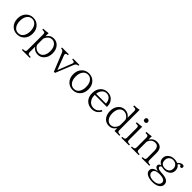

<svg xmlns="http://www.w3.org/2000/svg" viewBox="373 -2382 4233 4233"><g transform="rotate(45 2489.0 -266.0)"><path d="M294.4 -511.2Q393.1 -511.2 460 -444.3Q532.2 -372.1 532.2 -255.4Q532.2 -132.3 460 -60.1Q392.6 5.9 294.4 5.9Q195.3 5.9 128.9 -60.1Q57.1 -132.3 57.1 -253.4Q57.1 -372.1 130.4 -445.3Q196.3 -511.2 294.4 -511.2ZM294.4 -476.1Q220.2 -476.1 175.3 -413.1Q131.3 -352.5 131.3 -252.9Q131.3 -148.4 179.2 -88.4Q223.1 -32.2 294.4 -32.2Q383.3 -32.2 425.3 -110.4Q458 -171.9 458 -252Q458 -357.4 410.2 -418.9Q365.2 -476.1 294.4 -476.1Z M770.5 -411.1Q832 -507.3 937 -507.3Q1022 -507.3 1080.1 -449.2Q1149.9 -379.4 1149.9 -255.4Q1149.9 -133.3 1078.1 -61Q1018.6 0 936 0Q830.1 0 772.5 -85.9V81.1Q772.5 122.1 794.4 133.8Q811.5 144 863.8 144V171.9H616.7V144Q659.2 142.1 678.7 135.7Q705.6 128.4 705.6 81.1V-398.9Q705.6 -448.7 682.6 -456.1Q666 -462.4 618.7 -462.4V-492.2Q707 -493.7 770.5 -508.3ZM772.5 -320.3V-164.1Q772.5 -117.2 831.5 -73.2Q876 -41 927.7 -41Q1004.9 -41 1046.9 -113.3Q1079.1 -169.4 1079.1 -253.4Q1079.1 -367.7 1021 -424.3Q980 -465.3 923.8 -465.3Q851.6 -465.3 803.7 -398.4Q772.5 -355.5 772.5 -320.3Z M1744.1 -464.4Q1682.6 -462.9 1660.2 -407.2L1490.2 13.2H1455.1L1289.1 -396Q1271.5 -439.5 1251 -453.1Q1236.3 -462.4 1203.1 -464.4V-492.2H1415V-464.4Q1350.1 -462.9 1350.1 -427.2Q1350.1 -417 1356.9 -399.9L1483.4 -67.9L1613.3 -398.9Q1621.1 -419.9 1621.1 -429.2Q1621.1 -462.9 1549.3 -464.4V-492.2H1744.1Z M2031.7 -511.2Q2130.4 -511.2 2197.3 -444.3Q2269.5 -372.1 2269.5 -255.4Q2269.5 -132.3 2197.3 -60.1Q2129.9 5.9 2031.7 5.9Q1932.6 5.9 1866.2 -60.1Q1794.4 -132.3 1794.4 -253.4Q1794.4 -372.1 1867.7 -445.3Q1933.6 -511.2 2031.7 -511.2ZM2031.7 -476.1Q1957.5 -476.1 1912.6 -413.1Q1868.7 -352.5 1868.7 -252.9Q1868.7 -148.4 1916.5 -88.4Q1960.4 -32.2 2031.7 -32.2Q2120.6 -32.2 2162.6 -110.4Q2195.3 -171.9 2195.3 -252Q2195.3 -357.4 2147.5 -418.9Q2102.5 -476.1 2031.7 -476.1Z M2830.1 -265.1H2453.1V-248Q2453.1 -149.9 2513.2 -87.9Q2563.5 -38.1 2635.3 -38.1Q2742.7 -38.1 2801.3 -142.1L2828.1 -121.1Q2764.2 5.9 2623.5 5.9Q2519.5 5.9 2451.2 -62Q2383.3 -131.8 2383.3 -249Q2383.3 -373 2455.1 -445.3Q2517.6 -509.3 2614.3 -509.3Q2708 -509.3 2766.1 -449.2Q2830.1 -385.3 2830.1 -283.2ZM2762.2 -303.2Q2759.3 -389.2 2712.4 -436Q2671.9 -475.1 2613.3 -475.1Q2543.5 -475.1 2497.1 -414.1Q2463.9 -370.6 2456.5 -303.2Z M3474.6 -9.8H3324.2L3319.3 -95.7Q3261.2 1 3154.3 1Q3069.3 1 3011.2 -56.6Q2941.4 -127 2941.4 -251Q2941.4 -375.5 3013.2 -447.3Q3073.2 -507.3 3155.3 -507.3Q3259.8 -507.3 3321.3 -419.9V-622.1Q3321.3 -668.9 3298.3 -677.7Q3283.2 -684.1 3232.4 -684.1V-714.8Q3314.5 -714.8 3386.2 -730V-102.1Q3386.2 -55.2 3413.6 -44.9Q3433.1 -37.6 3474.6 -37.6ZM3321.3 -203.1V-335Q3321.3 -390.1 3260.3 -433.1Q3216.8 -466.3 3164.6 -466.3Q3095.7 -466.3 3053.2 -407.2Q3012.2 -348.1 3012.2 -254.4Q3012.2 -153.3 3059.1 -94.2Q3102.5 -40 3168.5 -40Q3239.7 -40 3286.1 -105Q3321.3 -153.8 3321.3 -203.1Z M3655.8 -717.8Q3677.2 -717.8 3691.9 -702.6Q3707 -687.5 3707 -666.5Q3707 -616.7 3655.8 -616.7Q3606 -616.7 3606 -666.5Q3606 -717.8 3655.8 -717.8ZM3773.9 -9.8H3536.1V-37.6Q3568.8 -37.6 3589.8 -43.9Q3623 -52.7 3623 -101.1V-399.9Q3623 -447.3 3599.1 -456.1Q3584 -461.9 3536.1 -461.9V-492.2Q3617.7 -493.7 3689 -508.3V-101.1Q3689 -56.2 3711.9 -46.9Q3734.4 -37.6 3773.9 -37.6Z M4408.7 -9.8H4168V-37.6Q4200.2 -37.6 4221.7 -43Q4254.9 -51.8 4254.9 -101.1V-311Q4254.9 -462.4 4144 -462.4Q4035.2 -462.4 3991.7 -342.3V-101.1Q3991.7 -55.2 4019 -44.9Q4038.6 -37.6 4078.1 -37.6V-9.8H3836.9V-37.6Q3872.6 -37.6 3892.1 -43.9Q3924.8 -52.7 3924.8 -101.1V-399.9Q3924.8 -447.3 3900.9 -456.1Q3884.3 -461.9 3836.9 -461.9V-492.2Q3922.9 -493.7 3987.8 -508.3V-403.3Q4049.3 -505.4 4158.2 -505.4Q4321.8 -505.4 4321.8 -325.2V-101.1Q4321.8 -55.7 4350.6 -44.9Q4368.7 -37.6 4408.7 -37.6Z M4798.8 -487.3Q4852.5 -550.3 4908.7 -550.3Q4957.5 -550.3 4957.5 -508.3Q4957.5 -471.2 4921.4 -471.2Q4889.2 -471.2 4887.7 -509.3Q4848.1 -504.4 4825.7 -473.1Q4892.6 -428.7 4892.6 -341.3Q4892.6 -250 4815.4 -206.1Q4767.1 -178.2 4704.6 -178.2Q4664.1 -178.2 4617.7 -190.4Q4581.5 -175.3 4581.5 -148.4Q4581.5 -98.6 4692.4 -91.3L4748.5 -87.4Q4937.5 -73.7 4937.5 47.9Q4937.5 111.3 4880.4 151.9Q4816.9 197.8 4703.6 197.8Q4605 197.8 4540.5 161.6Q4475.6 125.5 4475.6 62Q4475.6 -34.7 4620.6 -57.1V-60.1Q4525.4 -81.5 4525.4 -137.2Q4525.4 -186 4585.4 -204.1Q4494.6 -244.6 4494.6 -336.4Q4494.6 -417.5 4562.5 -467.3Q4617.2 -507.3 4693.4 -507.3Q4753.9 -507.3 4798.8 -487.3ZM4692.4 -472.2Q4634.8 -472.2 4597.7 -435.1Q4560.5 -398.4 4560.5 -338.4Q4560.5 -212.4 4693.4 -212.4Q4760.7 -212.4 4797.4 -252.4Q4828.6 -286.1 4828.6 -342.3Q4828.6 -397 4792.5 -433.1Q4754.9 -472.2 4692.4 -472.2ZM4697.8 -39.1Q4541.5 -39.1 4541.5 55.7Q4541.5 107.9 4591.3 136.7Q4634.3 161.6 4702.6 161.6Q4800.3 161.6 4846.7 113.8Q4871.6 88.9 4871.6 54.7Q4871.6 -39.1 4697.8 -39.1Z"/></g></svg>

Font: I.Ming
Style: Regular
Weight: 400
Designer: Ichiten Fonts Project
Version: Version 6.11; Dec 27, 2019